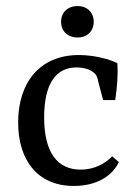

<svg xmlns="http://www.w3.org/2000/svg" viewBox="-20 -607 450 635"><path d="M40 -202C40 -80 102 8 224 8C296 8 350 -22 373 -71L351 -90C328 -66 292 -46 247 -46C170 -46 126 -102 126 -219C126 -330 165 -384 233 -384C258 -384 278 -377 290 -367C300 -359 302 -351 305 -337L321 -276H361C367 -314 371 -361 368 -398C339 -413 287 -425 241 -425C109 -425 40 -331 40 -202ZM290 -535C290 -566 268 -587 237 -587C204 -587 182 -566 182 -535C182 -504 204 -483 237 -483C268 -483 290 -504 290 -535Z"/></svg>

Font: Yrsa
Style: Regular
Weight: 400
Designer: Anna Giedrys (Yrsa+Rasa design), David Brezina (Yrsa art-direction, Rasa art-direction, design)
Foundry: Rosetta Type Foundry
Version: Version 1.001;PS 1.1;hotconv 1.0.88;makeotf.lib2.5.647800